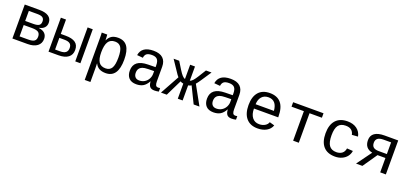

<svg xmlns="http://www.w3.org/2000/svg" viewBox="28 -1568 5946 2806"><g transform="rotate(20 3000.5 -165.5)"><path d="M315.9 -528.3Q413.6 -528.3 462.4 -494.1Q511.2 -460 511.2 -396Q511.2 -350.1 482.9 -319.8Q454.6 -289.6 402.3 -279.8V-276.4Q465.3 -268.1 496.8 -236.1Q528.3 -204.1 528.3 -152.3Q528.3 -80.6 474.9 -40.3Q421.4 0 327.1 0H90.3V-528.3ZM178.2 -64.9H313Q380.4 -64.9 407.7 -85.7Q435.1 -106.4 435.1 -151.9Q435.1 -201.2 406 -221.4Q377 -241.7 307.1 -241.7H178.2ZM178.2 -461.4V-305.2H303.2Q365.7 -305.2 392.3 -322.8Q418.9 -340.3 418.9 -384.3Q418.9 -424.3 394 -442.9Q369.1 -461.4 310.1 -461.4Z M807.6 -304.7Q907.7 -304.7 959 -268.8Q1010.3 -232.9 1010.3 -155.3Q1010.3 -80.1 957.5 -40Q904.8 0 808.1 0H651.9V-528.3H731.9V-304.7ZM731.9 -62H807.6Q868.7 -62 896.7 -85Q924.8 -107.9 924.8 -155.3Q924.8 -201.2 897.2 -222.4Q869.6 -243.7 808.1 -243.7H731.9ZM1067.9 0V-528.3H1147.9V0Z M1732.4 -266.6Q1732.4 9.8 1541 9.8Q1420.9 9.8 1379.4 -80.1H1377Q1378.9 -76.2 1378.9 1V207.5H1290.5V-418.9Q1290.5 -502 1287.6 -528.3H1373Q1373.5 -526.4 1374.5 -513.9Q1375.5 -501.5 1376.7 -477.3Q1377.9 -453.1 1377.9 -441.4H1379.9Q1404.3 -492.7 1442.1 -515.9Q1480 -539.1 1541 -539.1Q1637.7 -539.1 1685.1 -472.4Q1732.4 -405.8 1732.4 -266.6ZM1641.6 -266.6Q1641.6 -377 1611.8 -424.1Q1582 -471.2 1518.1 -471.2Q1444.3 -471.2 1411.6 -417.7Q1378.9 -364.3 1378.9 -255.9Q1378.9 -151.9 1411.6 -103.5Q1444.3 -55.2 1517.1 -55.2Q1582 -55.2 1611.8 -104.5Q1641.6 -153.8 1641.6 -266.6Z M2337.9 -54.2Q2350.6 -54.2 2366.7 -57.6V-2.9Q2333.5 4.9 2298.8 4.9Q2250 4.9 2227.8 -20.8Q2205.6 -46.4 2202.6 -101.1H2199.7Q2168 -42 2124.8 -16.1Q2081.5 9.8 2018.1 9.8Q1940.9 9.8 1901.9 -32.2Q1862.8 -74.2 1862.8 -147.5Q1862.8 -317.9 2084.5 -320.3L2199.7 -322.3V-351.1Q2199.7 -415 2173.8 -443.1Q2147.9 -471.2 2091.3 -471.2Q2033.7 -471.2 2008.3 -450.7Q1982.9 -430.2 1978 -387.2L1886.2 -395.5Q1908.7 -538.1 2092.8 -538.1Q2190.4 -538.1 2239.5 -492.4Q2288.6 -446.8 2288.6 -360.4V-132.8Q2288.6 -93.8 2298.8 -74Q2309.1 -54.2 2337.9 -54.2ZM2040.5 -57.1Q2087.4 -57.1 2123.5 -79.6Q2159.7 -102.1 2179.7 -139.6Q2199.7 -177.2 2199.7 -217.3V-260.7L2106.9 -258.8Q2049.3 -257.8 2019 -246.1Q1988.8 -234.4 1971.9 -210.2Q1955.1 -186 1955.1 -146Q1955.1 -106 1976.8 -81.5Q1998.5 -57.1 2040.5 -57.1Z M2662.6 0V-234.4Q2647.9 -236.3 2634.5 -241.9Q2621.1 -247.6 2614.7 -252.4L2491.2 0H2400.9L2564.5 -296.9Q2554.2 -308.1 2539.6 -327.9Q2524.9 -347.7 2405.3 -528.3H2492.2L2564.5 -411.6Q2596.2 -360.8 2618.2 -337.4Q2640.1 -314 2662.6 -305.7V-528.3H2737.8V-305.7Q2761.2 -314.5 2783 -338.1Q2804.7 -361.8 2835.9 -411.6L2908.2 -528.3H2995.1L2889.6 -369.6Q2855 -317.9 2835.4 -296.9L2999.5 0H2909.2L2785.6 -252.4Q2779.8 -248 2766.4 -242.2Q2752.9 -236.3 2737.8 -234.4V0Z M3538.1 -54.2Q3550.8 -54.2 3566.9 -57.6V-2.9Q3533.7 4.9 3499 4.9Q3450.2 4.9 3428 -20.8Q3405.8 -46.4 3402.8 -101.1H3399.9Q3368.2 -42 3325 -16.1Q3281.7 9.8 3218.3 9.8Q3141.1 9.8 3102.1 -32.2Q3063 -74.2 3063 -147.5Q3063 -317.9 3284.7 -320.3L3399.9 -322.3V-351.1Q3399.9 -415 3374 -443.1Q3348.1 -471.2 3291.5 -471.2Q3233.9 -471.2 3208.5 -450.7Q3183.1 -430.2 3178.2 -387.2L3086.4 -395.5Q3108.9 -538.1 3293 -538.1Q3390.6 -538.1 3439.7 -492.4Q3488.8 -446.8 3488.8 -360.4V-132.8Q3488.8 -93.8 3499 -74Q3509.3 -54.2 3538.1 -54.2ZM3240.7 -57.1Q3287.6 -57.1 3323.7 -79.6Q3359.9 -102.1 3379.9 -139.6Q3399.9 -177.2 3399.9 -217.3V-260.7L3307.1 -258.8Q3249.5 -257.8 3219.2 -246.1Q3189 -234.4 3172.1 -210.2Q3155.3 -186 3155.3 -146Q3155.3 -106 3177 -81.5Q3198.7 -57.1 3240.7 -57.1Z M3757.8 -245.6Q3757.8 -156.7 3797.1 -106.4Q3836.4 -56.2 3904.8 -56.2Q3955.1 -56.2 3992.9 -77.9Q4030.8 -99.6 4043.5 -137.2L4120.6 -115.2Q4099.1 -54.7 4041.7 -22.5Q3984.4 9.8 3904.8 9.8Q3789.6 9.8 3727.5 -62Q3665.5 -133.8 3665.5 -267.6Q3665.5 -397.9 3726.3 -468Q3787.1 -538.1 3901.9 -538.1Q4016.6 -538.1 4075.7 -468.3Q4134.8 -398.4 4134.8 -257.3V-245.6ZM3902.8 -473.1Q3837.4 -473.1 3799.3 -430.4Q3761.2 -387.7 3758.8 -313H4043.9Q4030.3 -473.1 3902.8 -473.1Z M4264.2 -528.3H4736.8V-459H4544.4V0H4456.5V-459H4264.2Z M4864.3 -264.6Q4864.3 -396.5 4927.2 -467.3Q4990.2 -538.1 5109.4 -538.1Q5198.2 -538.1 5255.9 -495.4Q5313.5 -452.6 5327.1 -380.4L5233.4 -373.5Q5225.6 -418 5194.3 -443.6Q5163.1 -469.2 5105.5 -469.2Q5028.3 -469.2 4992.4 -421.4Q4956.5 -373.5 4956.5 -266.6Q4956.5 -158.2 4992.4 -108.2Q5028.3 -58.1 5105 -58.1Q5157.7 -58.1 5192.4 -84Q5227.1 -109.9 5235.4 -163.1L5328.1 -157.2Q5321.8 -110.4 5292.7 -72Q5263.7 -33.7 5215.8 -12Q5168 9.8 5108.9 9.8Q4989.3 9.8 4926.8 -60.5Q4864.3 -130.9 4864.3 -264.6Z M5687.5 -223.6 5533.7 0H5434.6L5602.5 -230Q5481 -255.4 5481 -382.3Q5481 -455.1 5533.7 -491.7Q5586.4 -528.3 5687.5 -528.3H5898.4V0H5810.5V-223.6ZM5810.5 -466.3H5696.3Q5632.8 -466.3 5603.5 -443.8Q5574.2 -421.4 5574.2 -376Q5574.2 -330.1 5600.3 -307.4Q5626.5 -284.7 5687 -284.7H5810.5Z"/></g></svg>

Font: Cousine
Style: Regular
Weight: 400
Monospace: yes
Designer: Steve Matteson
Foundry: Ascender Corporation
Version: Version 1.20